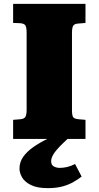

<svg xmlns="http://www.w3.org/2000/svg" viewBox="-20 -720 511 995"><path d="M228 255Q172 255 139.5 238.5Q107 222 94 198.5Q81 175 81 154Q81 120 100 93Q119 66 151.5 43Q184 20 225 0H48V-99L85 -102Q107 -104 112.5 -116Q118 -128 118 -152V-551Q118 -579 111 -589Q104 -599 81 -600L48 -601V-700H423V-601L386 -598Q367 -597 360 -587.5Q353 -578 353 -548V-149Q353 -121 359.5 -112.5Q366 -104 388 -102L423 -99V0H330Q282 44 263.5 69.5Q245 95 245 115Q245 135 259 142.5Q273 150 289 150Q308 150 327.5 145.5Q347 141 369 130L403 195Q385 209 361 223Q337 237 304.5 246Q272 255 228 255Z"/></svg>

Font: Literata Variable Black
Style: Regular
Weight: 900
Designer: Latin by Veronika Burian and Jose Scaglione. Greek by Irene Vlachou. Cyrillic by Vera Evstafieva.
Foundry: TypeTogether
Version: Version 3.021